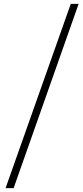

<svg xmlns="http://www.w3.org/2000/svg" viewBox="-20 -804 435 1001"><path d="M9 177 349 -784H390L51 177Z"/></svg>

Font: Noto Sans JP ExtraLight
Style: Regular
Weight: 250
Designer: Ryoko NISHIZUKA  (kana, bopomofo & ideographs); Paul D. Hunt (Latin, Greek & Cyrillic); Sandoll Communications , Soo-you
Foundry: Adobe
Version: Version 2.004-H2;hotconv 1.0.118;makeotfexe 2.5.65603